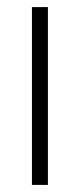

<svg xmlns="http://www.w3.org/2000/svg" viewBox="-20 -521 226 541"><path d="M70 0V-501H115V0Z"/></svg>

Font: DM Sans 18pt ExtraLight
Style: Regular
Weight: 250
Designer: Colophon Foundry, Jonny Pinhorn
Foundry: Colophon Foundry
Version: Version 4.004;gftools[0.9.30]